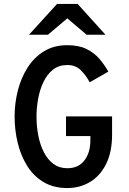

<svg xmlns="http://www.w3.org/2000/svg" viewBox="-20 -941 656 973"><path d="M321 12Q251.5 12 200.8 -18.2Q150 -48.5 117.8 -100.2Q85.5 -152 69.8 -216.8Q54 -281.5 54 -350Q54 -417 70.2 -481.5Q86.5 -546 119.5 -598Q152.5 -650 202.8 -681Q253 -712 321 -712Q379 -712 418.2 -692.8Q457.5 -673.5 483.8 -642.8Q510 -612 529 -578L434.5 -524Q416 -559 389.5 -585.2Q363 -611.5 321 -611.5Q278 -611.5 248.2 -587.8Q218.5 -564 200 -525Q181.5 -486 173.2 -440Q165 -394 165 -350Q165 -300 174.2 -253.2Q183.5 -206.5 202.5 -169.2Q221.5 -132 251 -110.2Q280.5 -88.5 321 -88.5Q378 -88.5 408 -128.2Q438 -168 438 -229.5V-251.5H314.5V-351H548V-259Q548 -171 518 -110.5Q488 -50 436.5 -19Q385 12 321 12ZM127 -765 269 -921H373.5L514.5 -765H419L321 -848L223 -765Z"/></svg>

Font: Overpass Mono SemiBold
Style: Regular
Weight: 600
Monospace: yes
Designer: Delve Withrington, Dave Bailey
Foundry: Delve Fonts LLC
Version: Version 4.000